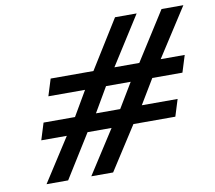

<svg xmlns="http://www.w3.org/2000/svg" viewBox="-77 -777 969 866"><g transform="rotate(-10 408.0 -344.0)"><path d="M79 -199H196L68 0H167L291 -199H401L273 0H373L501 -199H693L717 -276H553L621 -389H759L783 -466H673L816 -688H716L575 -466H461L602 -688H503L365 -466H169L145 -389H313L247 -276H103ZM343 -276 409 -389H522L454 -276Z"/></g></svg>

Font: Crazy Punk
Style: Obl
Weight: 400
Version: Version 1